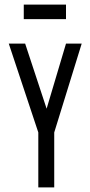

<svg xmlns="http://www.w3.org/2000/svg" viewBox="-20 -812 390 832"><path d="M146 0V-238L18 -623H89L182 -341L266 -623H334L215 -238V0ZM83 -729V-792H266V-729Z"/></svg>

Font: Inconsolata ExtraCondensed Medium
Style: Regular
Weight: 500
Width: 2
Monospace: yes
Designer: Raph Levien, Cyreal, Brenton Simpson
Foundry: Raph Levien, Cyreal, Google
Version: Version 3.001; ttfautohint (v1.8.2.53-6de2)